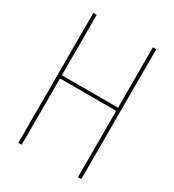

<svg xmlns="http://www.w3.org/2000/svg" viewBox="-178 -838 855 941"><g transform="rotate(30 250.0 -367.5)"><path d="M72 0V-735H91V-393H409V-735H428V0H409V-375H91V0Z"/></g></svg>

Font: Iosevka Thin
Style: Regular
Weight: 100
Monospace: yes
Designer: Belleve Invis
Foundry: Belleve Invis
Version: Version 32.5.0; ttfautohint (v1.8.4)